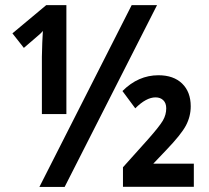

<svg xmlns="http://www.w3.org/2000/svg" viewBox="-20 -734 820 754"><path d="M596.7 -713.9 233.9 0H134.8L497.1 -713.9ZM741.2 -0.5H462.9V-77.1L560.1 -185.5Q606.4 -237.8 619.6 -260.5Q632.8 -283.2 632.8 -308.6Q632.8 -329.1 621.3 -340.3Q609.9 -351.6 590.8 -351.6Q554.2 -351.6 511.2 -308.6L460.9 -376.5Q522.9 -438.5 602.1 -438.5Q661.6 -438.5 695.3 -405.8Q729 -373 729 -316.4Q729 -276.9 710.2 -241.2Q691.4 -205.6 631.8 -143.6L582 -91.3H741.2ZM240.7 -286.1H144.5V-511.2L146 -565.9L148.4 -612.8Q145 -607.9 137.7 -601.1Q130.4 -594.2 73.7 -545.9L28.8 -603L161.6 -713.9H240.7Z"/></svg>

Font: TypoPRO Open Sans Condensed
Style: Bold
Weight: 700
Width: 3
Foundry: Ascender Corporation
Version: Version 1.11